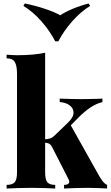

<svg xmlns="http://www.w3.org/2000/svg" viewBox="-20 -1086 637 1106"><path d="M240 -782V-93Q240 -51 253 -36Q266 -21 298 -21V0Q279 -1 241 -2.5Q203 -4 163 -4Q122 -4 80.5 -2.5Q39 -1 18 0V-21Q51 -21 64.5 -36Q78 -51 78 -93V-662Q78 -707 65.5 -728.5Q53 -750 18 -750V-771Q50 -768 80 -768Q126 -768 166 -771.5Q206 -775 240 -782ZM570 -518V-498Q536 -490 502 -467.5Q468 -445 433 -410L377 -353L385 -369L551 -73Q561 -56 571.5 -42Q582 -28 597 -21V0Q582 -1 549.5 -2.5Q517 -4 484 -4Q446 -4 407.5 -2.5Q369 -1 349 0V-21Q369 -21 376 -30Q383 -39 374 -55L281 -237Q272 -254 261.5 -259Q251 -264 236 -264V-283Q253 -284 266.5 -288Q280 -292 292 -303L368 -376Q403 -409 403.5 -435.5Q404 -462 381.5 -479Q359 -496 324 -498V-518Q352 -517 385.5 -516Q419 -515 443 -515Q463 -515 487.5 -515.5Q512 -516 534.5 -516.5Q557 -517 570 -518ZM491 -1066 499 -1052Q443 -1017 394.5 -961.5Q346 -906 316 -848H298Q269 -905 220.5 -961Q172 -1017 115 -1052L123 -1066Q182 -1054 238 -1035.5Q294 -1017 327 -998Q355 -1017 399.5 -1035.5Q444 -1054 491 -1066Z"/></svg>

Font: Playfair Display ExtraBold
Style: Regular
Weight: 800
Designer: Claus Eggers Sørensen
Foundry: Claus Eggers Sørensen
Version: Version 1.203